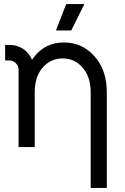

<svg xmlns="http://www.w3.org/2000/svg" viewBox="-20 -720 611 940"><path d="M503 200V-266Q503 -321 488 -366Q473 -411 443 -444Q383 -512 293 -512Q204 -512 150 -445Q146 -440 142.5 -435.5Q139 -431 137 -426Q133 -436 127 -446Q121 -456 112 -465Q77 -500 26 -500H5V-424H26Q45 -424 58 -410Q71 -397 71 -378V0H96H136H150V-267Q150 -344 188 -388Q227 -434 287 -434Q347 -434 385 -388Q424 -344 424 -267V200ZM254 -571H329L393 -700H304Z"/></svg>

Font: Unageo
Style: Regular
Weight: 400
Designer: Richard Sepsi
Foundry: Richard Sepsi
Version: Version 2.000